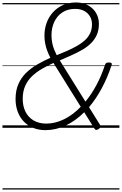

<svg xmlns="http://www.w3.org/2000/svg" viewBox="-20 -1035 987 1555"><path d="M348 19Q292 19 247 0Q202 -19 170.5 -53Q139 -87 122.5 -133Q106 -179 106 -232Q106 -303 129.5 -355.5Q153 -408 193 -446.5Q233 -485 283.5 -514Q334 -543 388 -567Q375 -592 364 -620Q353 -648 346.5 -680Q340 -712 340 -746Q340 -801 357.5 -849.5Q375 -898 409 -935.5Q443 -973 490 -994Q537 -1015 596 -1015Q635 -1015 669 -1002.5Q703 -990 728 -967Q753 -944 767 -912Q781 -880 781 -841Q781 -790 763.5 -751.5Q746 -713 715 -683Q684 -653 643.5 -630Q603 -607 557 -586.5Q511 -566 464 -546L672 -212Q720 -270 760.5 -345Q801 -420 830 -509Q833 -520 840.5 -524.5Q848 -529 862 -529Q877 -529 882.5 -524Q888 -519 884 -508Q850 -405 803.5 -319Q757 -233 701 -167L790 -24Q795 -14 793 -6Q791 2 779 10Q766 18 758 17Q750 16 745 7L662 -126Q592 -56 512 -18.5Q432 19 348 19ZM355 -34Q427 -34 498.5 -69Q570 -104 634 -170L413 -525Q364 -503 319 -477Q274 -451 239 -417.5Q204 -384 184 -339Q164 -294 164 -235Q164 -175 186.5 -130Q209 -85 252 -59.5Q295 -34 355 -34ZM439 -588Q483 -605 524.5 -623.5Q566 -642 602.5 -662.5Q639 -683 666.5 -708Q694 -733 709.5 -765Q725 -797 725 -838Q725 -876 707.5 -904Q690 -932 660 -947.5Q630 -963 589 -963Q528 -963 485 -934.5Q442 -906 419.5 -857.5Q397 -809 397 -750Q397 -719 402.5 -690Q408 -661 418 -635.5Q428 -610 439 -588ZM0 490H947V500H0ZM0 -20H947V0H0ZM0 -505H947V-500H0ZM0 -1010H947V-1000H0Z"/></svg>

Font: Playwrite RO Guides
Style: Regular
Weight: 400
Designer: Veronika Burian, José Scaglione
Foundry: TypeTogether
Version: Version 1.003